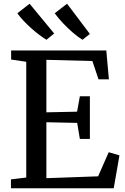

<svg xmlns="http://www.w3.org/2000/svg" viewBox="-20 -1015 673 1035"><path d="M121.5 -58V-682L40 -694V-743H553L567 -587.5H511L478 -686L230 -692.5V-409.5L395.5 -413L410.5 -496H464.5V-266H410.5L396 -352.5L230 -356V-54.5L509 -64.5L566 -194.5L624 -177.5L593 0H39V-48ZM230 -801Q212.5 -811.5 191.2 -827.5Q170 -843.5 148 -863.2Q126 -883 106.5 -903.5Q87 -924 73.5 -943.5L139.5 -995L272 -834.5L231 -801ZM424 -801Q401 -815 373.2 -838.8Q345.5 -862.5 319.5 -890.2Q293.5 -918 275 -943.5L341.5 -995L464.5 -832L425 -801Z"/></svg>

Font: Merriweather 24pt
Style: Regular
Weight: 400
Designer: Eben Sorkin
Foundry: Eben Sorkin
Version: Version 2.100